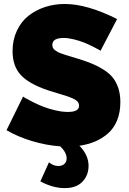

<svg xmlns="http://www.w3.org/2000/svg" viewBox="-20 -736 657 976"><path d="M591.8 -216.8Q591.8 -164.6 575.2 -124Q558.6 -83.5 528.8 -57.6Q499 -31.7 463.1 -16.6Q427.2 -1.5 383.8 4.9Q430.2 52.7 430.2 106.9Q430.2 154.8 399.2 187.5Q368.2 220.2 309.1 220.2Q249 220.2 185.1 186L229 88.9Q251 107.9 276.9 107.9Q295.4 107.9 307.1 97.4Q318.8 86.9 318.8 68.8Q318.8 39.1 286.1 7.8Q214.8 2.9 142.3 -19Q69.8 -41 13.2 -74.2L97.2 -245.1Q102.1 -241.7 110.6 -236.6Q119.1 -231.4 145.8 -218Q172.4 -204.6 198.2 -194.3Q224.1 -184.1 259.5 -175.5Q294.9 -167 325.2 -167Q381.8 -167 381.8 -198.2Q381.8 -210 374.5 -219Q367.2 -228 350.1 -235.6Q333 -243.2 317.1 -248.3Q301.3 -253.4 272.2 -262Q243.2 -270.5 224.1 -276.9Q128.4 -309.1 86.2 -354.2Q43.9 -399.4 43.9 -476.1Q43.9 -533.2 65.7 -579.6Q87.4 -626 124.3 -655.3Q161.1 -684.6 208.5 -700.2Q255.9 -715.8 309.1 -715.8Q422.9 -715.8 575.2 -639.2L491.2 -478Q486.8 -480.5 479.5 -484.9Q472.2 -489.3 449.7 -500.5Q427.2 -511.7 405.8 -520.3Q384.3 -528.8 355.7 -535.9Q327.1 -543 303.2 -543Q246.1 -543 246.1 -507.8Q246.1 -500 248.8 -493.7Q251.5 -487.3 258.3 -481.9Q265.1 -476.6 271.7 -472.7Q278.3 -468.8 292 -463.9Q305.7 -459 315.4 -456.1Q325.2 -453.1 345.2 -447Q365.2 -440.9 377.9 -437Q420.9 -423.8 450.9 -411.1Q481 -398.4 509.3 -380.1Q537.6 -361.8 554.7 -339.8Q571.8 -317.9 581.8 -286.9Q591.8 -255.9 591.8 -216.8Z"/></svg>

Font: Rawline Black
Style: Regular
Weight: 900
Designer: Matt McInerney, Pablo Impallari, Rodrigo Fuenzalida
Foundry: Matt McInerney, Pablo Impallari, Rodrigo Fuenzalida
Version: Version 4.020;PS 004.020;hotconv 1.0.88;makeotf.lib2.5.64775